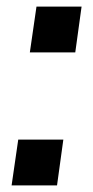

<svg xmlns="http://www.w3.org/2000/svg" viewBox="-20 -559 281 579"><path d="M15 0H152L171 -138H35ZM70 -401H207L226 -539H90Z"/></svg>

Font: Ronzino Medium
Style: Italic
Weight: 500
Italic angle: -7.99998°
Designer: Nunzio Mazzaferro
Foundry: Collletttivo
Version: Version 1.000;Glyphs 3.3 (3337)